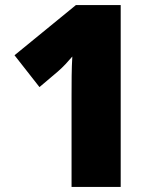

<svg xmlns="http://www.w3.org/2000/svg" viewBox="-20 -734 612 754"><path d="M454 0V-714H278L37 -517L135 -392L207 -453C230 -473 245 -490 264 -512C261 -465 261 -407 261 -355V0Z"/></svg>

Font: Noto Sans Malayalam Black
Style: Regular
Weight: 900
Designer: Jelle Bosma - Monotype Design Team
Foundry: Monotype Imaging Inc.
Version: Version 2.104